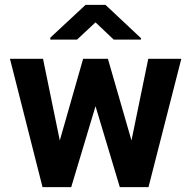

<svg xmlns="http://www.w3.org/2000/svg" viewBox="-20 -770 789 790"><path d="M21 -528 155 0H273L373 -333L473 0H591L726 -528H590L521 -192L424 -528H322L226 -192L157 -528ZM187 -607H297L373 -678L448 -607H560V-613L414 -750H332L187 -615Z"/></svg>

Font: Asimov Pro
Style: Bd
Weight: 700
Designer: Google
Version: Version 2.000980; 2014